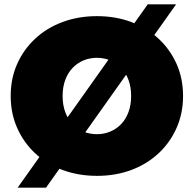

<svg xmlns="http://www.w3.org/2000/svg" viewBox="-20 -790 888 880"><path d="M425 16Q339 16 266.5 -11Q194 -38 141 -87.5Q88 -137 58.5 -204Q29 -271 29 -350Q29 -430 58.5 -496.5Q88 -563 141 -612.5Q194 -662 266.5 -689Q339 -716 424 -716Q510 -716 582 -689Q654 -662 707 -612.5Q760 -563 789.5 -496.5Q819 -430 819 -350Q819 -271 789.5 -204Q760 -137 707 -87.5Q654 -38 582 -11Q510 16 425 16ZM424 -175Q457 -175 485.5 -187Q514 -199 535.5 -221.5Q557 -244 569 -276.5Q581 -309 581 -350Q581 -391 569 -423.5Q557 -456 535.5 -478.5Q514 -501 485.5 -513Q457 -525 424 -525Q391 -525 362.5 -513Q334 -501 312.5 -478.5Q291 -456 279 -423.5Q267 -391 267 -350Q267 -309 279 -276.5Q291 -244 312.5 -221.5Q334 -199 362.5 -187Q391 -175 424 -175ZM61 70 657 -770H787L191 70Z"/></svg>

Font: MOST Montserrat Black
Style: Regular
Weight: 900
Designer: Julieta Ulanovsky
Foundry: Julieta Ulanovsky
Version: Version 8.000;March 11, 2024;FontCreator 15.0.0.2926 64-bit